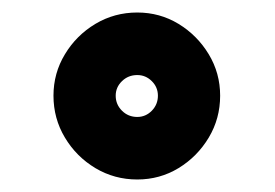

<svg xmlns="http://www.w3.org/2000/svg" viewBox="-20 -797 440 307"><path d="M199.5 -510Q163 -510 132.5 -528.2Q102 -546.5 83.8 -577Q65.5 -607.5 65.5 -644Q65.5 -680 83.8 -710.2Q102 -740.5 132.5 -758.8Q163 -777 199.5 -777Q235.5 -777 265.5 -758.8Q295.5 -740.5 313.8 -710.2Q332 -680 332 -644Q332 -607.5 313.8 -577Q295.5 -546.5 265.5 -528.2Q235.5 -510 199.5 -510ZM199.5 -610Q213 -610 222.8 -620Q232.5 -630 232.5 -644Q232.5 -657.5 222.8 -667.2Q213 -677 199.5 -677Q185 -677 175 -667.2Q165 -657.5 165 -644Q165 -630 175 -620Q185 -610 199.5 -610Z"/></svg>

Font: Trispace SemiCondensed ExtraBold
Style: Regular
Weight: 800
Width: 4
Designer: Tyler Finck
Foundry: Etcetera Type Company
Version: Version 1.210; ttfautohint (v1.8.3)